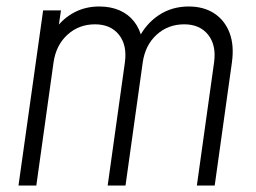

<svg xmlns="http://www.w3.org/2000/svg" viewBox="-20 -572 788 592"><path d="M37 0 113 -540H168L158 -472L151 -483Q175 -516 209.5 -534Q244 -552 286 -552Q321.5 -552 348.8 -540Q376 -528 393.8 -505.2Q411.5 -482.5 418 -451H406Q428.5 -497.5 469 -524.8Q509.5 -552 562 -552Q608 -552 640.5 -530.8Q673 -509.5 687.8 -470.8Q702.5 -432 695 -379L642 0H587L640 -379Q647.5 -432.5 621.8 -464.8Q596 -497 548 -497Q498 -497 462.8 -464.8Q427.5 -432.5 420 -379L367 0H312L365 -379Q372.5 -432.5 346.8 -464.8Q321 -497 273 -497Q223 -497 187.8 -464.8Q152.5 -432.5 145 -379L92 0Z"/></svg>

Font: Mohave Light Light
Style: Italic
Weight: 300
Italic angle: -8°
Version: Version 2.003